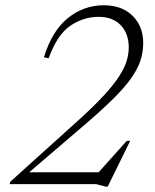

<svg xmlns="http://www.w3.org/2000/svg" viewBox="-20 -700 590 730"><path d="M165 -478.5 147 -482Q177 -581.5 237.5 -630.8Q298 -680 374.5 -680Q443.5 -680 484 -640Q524.5 -600 524.5 -536.5Q524.5 -501 513.5 -468.2Q502.5 -435.5 476.5 -399.5Q450.5 -363.5 405.5 -319.5Q360.5 -275.5 292.5 -217.5L91 -45H355L462 -164.5H475L389.5 9.5H382L345 0H16.5L19.5 -9.5L278.5 -243Q339 -298 376.8 -339.2Q414.5 -380.5 434.5 -412.2Q454.5 -444 462 -469.8Q469.5 -495.5 469.5 -519.5Q469.5 -572.5 439 -604.2Q408.5 -636 355 -636Q297.5 -636 247.5 -602.2Q197.5 -568.5 165 -478.5Z"/></svg>

Font: Newsreader 16pt Light
Style: Italic
Weight: 300
Italic angle: -17°
Designer: Hugues Gentile
Foundry: Production Type
Version: Version 1.003; ttfautohint (v1.8.3)